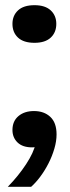

<svg xmlns="http://www.w3.org/2000/svg" viewBox="-20 -565 268 740"><path d="M10 155Q51 113 80.5 68Q110 23 117 -11L128 -2Q123 0 117 1.5Q111 3 104 3Q67 3 47.5 -16Q28 -35 28 -64Q28 -98 51 -117.5Q74 -137 111 -137Q150 -137 174 -114.5Q198 -92 198 -47Q198 -21 189.5 8Q181 37 167 64.5Q153 92 135.5 115.5Q118 139 100 155ZM113 -400Q71 -400 49.5 -420Q28 -440 28 -473Q28 -505 49.5 -525Q71 -545 113 -545Q154 -545 175.5 -525Q197 -505 197 -473Q197 -440 175.5 -420Q154 -400 113 -400Z"/></svg>

Font: Mona Sans SemiExpanded
Style: Bold
Weight: 700
Width: 6
Designer: Deni Anggara
Foundry: GitHub
Version: Version 2.000